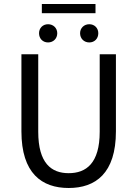

<svg xmlns="http://www.w3.org/2000/svg" viewBox="-20 -927 686 959"><path d="M189 -907V-861H457V-907ZM175 -761C175 -734 194 -715 220 -715C246 -715 266 -734 266 -761C266 -787 246 -806 220 -806C194 -806 175 -787 175 -761ZM380 -761C380 -734 400 -715 426 -715C452 -715 471 -734 471 -761C471 -787 452 -806 426 -806C400 -806 380 -787 380 -761ZM87 -271C87 -61 189 12 323 12C457 12 559 -61 559 -271V-656H478V-269C478 -111 410 -62 323 -62C237 -62 171 -111 171 -269V-656H87Z"/></svg>

Font: Cambridge Sans
Style: Regular
Weight: 400
Version: Version 2.020;PS 002.020;hotconv 1.0.88;makeotf.lib2.5.64775